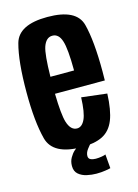

<svg xmlns="http://www.w3.org/2000/svg" viewBox="-114 -667 622 867"><g transform="rotate(-15 197.5 -233.5)"><path d="M195.5 4.5Q60 4.5 38.2 -78.8Q16.5 -162 16.5 -298Q16.5 -444 38.5 -523.8Q60.5 -603.5 195 -603.5Q331 -603.5 351.8 -524Q372.5 -444.5 372.5 -301Q372.5 -278 372 -259.5H139Q141 -162.5 152 -126Q165.5 -82.5 195.5 -82.5Q218.5 -82.5 232.5 -112.5Q246.5 -142.5 249 -213.5L367.5 -199.5Q364.5 -122 346.8 -77.5Q329 -33 292 -14.2Q255 4.5 195.5 4.5ZM139 -339H249.5Q249 -441.5 237 -477.5Q225 -516 195 -516Q165.5 -516 152 -477Q140.5 -443.5 139 -339ZM227 137.5Q205.5 137.5 182.8 132.5Q160 127.5 144.2 114Q128.5 100.5 128.5 75.5Q128.5 54 138 37.5Q147.5 21 158.2 11.2Q169 1.5 173 0H235Q232 2.5 219.8 18.2Q207.5 34 207.5 50Q207.5 62 217.5 66.8Q227.5 71.5 241.5 71.5Q255.5 71.5 269.8 69Q284 66.5 288 64L293.5 129.5Q290 131 270.2 134.2Q250.5 137.5 227 137.5Z"/></g></svg>

Font: Anybody Condensed SemiBold
Style: Regular
Weight: 600
Width: 3
Designer: Tyler Finck
Foundry: Etcetera Type Company
Version: Version 1.010; ttfautohint (v1.8.3) -l 8 -r 50 -G 200 -x 14 